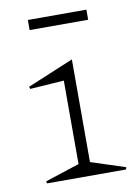

<svg xmlns="http://www.w3.org/2000/svg" viewBox="-71 -629 493 678"><g transform="rotate(-10 175.5 -290.0)"><path d="M205.1 -47.9 328.1 -7.8 326.2 0H43L41 -7.8L164.1 -47.9V-347.2L42 -338.9L40 -347.2L205.1 -416ZM76.2 -543.9V-580.1H286.1V-543.9Z"/></g></svg>

Font: Halibut Thin
Style: Regular
Weight: 250
Designer: Matteo Maggi
Foundry: Collletttivo
Version: Version 3.080 | FøM Fix